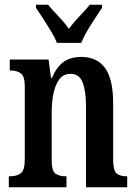

<svg xmlns="http://www.w3.org/2000/svg" viewBox="-20 -786 575 806"><path d="M17 0V-46H23Q50 -46 67 -58.5Q84 -71 84 -117V-423Q84 -466 67.5 -478Q51 -490 25 -490H21V-536H184L194 -459H198Q217 -504 246 -525.5Q275 -547 322 -547Q387 -547 421 -500.5Q455 -454 455 -352V-118Q455 -71 469 -58.5Q483 -46 510 -46H514V0H341V-339Q341 -403 327 -439.5Q313 -476 277 -476Q246 -476 229 -453Q212 -430 204.5 -393.5Q197 -357 197 -316V-113Q197 -69 212.5 -57.5Q228 -46 255 -46H259V0ZM219 -606Q210 -629 194 -655.5Q178 -682 161 -708Q144 -734 131 -753V-766H182Q200 -744 225.5 -717.5Q251 -691 269 -665Q288 -691 313.5 -717.5Q339 -744 357 -766H408V-753Q396 -734 378.5 -708Q361 -682 345.5 -655.5Q330 -629 321 -606Z"/></svg>

Font: Noto Serif Ethiopic ExtraCondensed SemiBold
Style: Regular
Weight: 600
Width: 2
Designer: Monotype Design Team
Foundry: Monotype Imaging Inc.
Version: Version 2.102; ttfautohint (v1.8.4.7-5d5b)